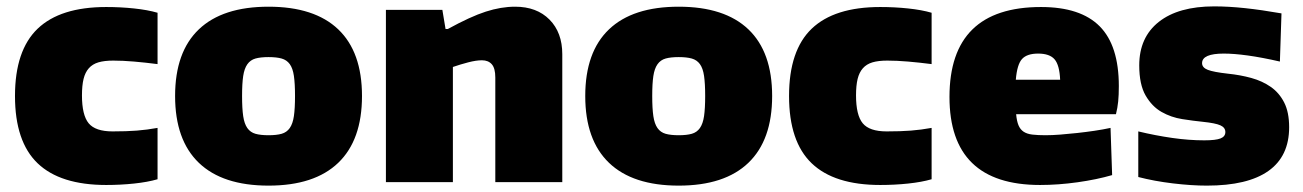

<svg xmlns="http://www.w3.org/2000/svg" viewBox="-20 -571 4087 602"><path d="M313 9Q169 9 98 -59Q27 -127 27 -270Q27 -413 98 -481Q169 -549 313 -549Q358 -549 400.5 -544.5Q443 -540 474 -531V-370Q435 -375 400 -378Q365 -381 335 -381Q307 -381 288.5 -375.5Q270 -370 258.5 -357Q247 -344 242 -323.5Q237 -303 237 -272Q237 -210 258 -184.5Q279 -159 333 -159Q377 -159 409 -161.5Q441 -164 474 -170V-9Q443 0 400.5 4.5Q358 9 313 9Z M822 11Q678 11 603.5 -60.5Q529 -132 529 -270Q529 -408 603.5 -479Q678 -550 822 -550Q966 -550 1040.5 -479Q1115 -408 1115 -270Q1115 -132 1040.5 -60.5Q966 11 822 11ZM822 -147Q847 -147 863 -151.5Q879 -156 888.5 -169.5Q898 -183 901.5 -207Q905 -231 905 -270Q905 -309 901.5 -333Q898 -357 888.5 -370Q879 -383 863 -387.5Q847 -392 822 -392Q797 -392 781 -387.5Q765 -383 755.5 -369.5Q746 -356 742.5 -332.5Q739 -309 739 -270Q739 -231 742.5 -207Q746 -183 755.5 -169.5Q765 -156 781 -151.5Q797 -147 822 -147Z M1190 -540H1367L1377 -480H1384Q1455 -519 1503 -534.5Q1551 -550 1595 -550Q1663 -550 1703 -509.5Q1743 -469 1743 -401V0H1533V-328Q1533 -357 1522 -369.5Q1511 -382 1491 -382Q1473 -382 1448 -375.5Q1423 -369 1400 -361V0H1190Z M2108 11Q1964 11 1889.5 -60.5Q1815 -132 1815 -270Q1815 -408 1889.5 -479Q1964 -550 2108 -550Q2252 -550 2326.5 -479Q2401 -408 2401 -270Q2401 -132 2326.5 -60.5Q2252 11 2108 11ZM2108 -147Q2133 -147 2149 -151.5Q2165 -156 2174.5 -169.5Q2184 -183 2187.5 -207Q2191 -231 2191 -270Q2191 -309 2187.5 -333Q2184 -357 2174.5 -370Q2165 -383 2149 -387.5Q2133 -392 2108 -392Q2083 -392 2067 -387.5Q2051 -383 2041.5 -369.5Q2032 -356 2028.5 -332.5Q2025 -309 2025 -270Q2025 -231 2028.5 -207Q2032 -183 2041.5 -169.5Q2051 -156 2067 -151.5Q2083 -147 2108 -147Z M2740 9Q2596 9 2525 -59Q2454 -127 2454 -270Q2454 -413 2525 -481Q2596 -549 2740 -549Q2785 -549 2827.5 -544.5Q2870 -540 2901 -531V-370Q2862 -375 2827 -378Q2792 -381 2762 -381Q2734 -381 2715.5 -375.5Q2697 -370 2685.5 -357Q2674 -344 2669 -323.5Q2664 -303 2664 -272Q2664 -210 2685 -184.5Q2706 -159 2760 -159Q2804 -159 2836 -161.5Q2868 -164 2901 -170V-9Q2870 0 2827.5 4.5Q2785 9 2740 9Z M3241 9Q2957 9 2957 -267Q2957 -549 3244 -549Q3368 -549 3428 -488.5Q3488 -428 3488 -301Q3488 -273 3486 -253Q3484 -233 3479 -213H3166Q3168 -191 3173.5 -178Q3179 -165 3189.5 -158Q3200 -151 3217 -149Q3234 -147 3258 -147Q3279 -147 3304.5 -149Q3330 -151 3357.5 -154Q3385 -157 3412 -161Q3439 -165 3462 -170L3467 -22Q3419 -8 3358.5 0.5Q3298 9 3241 9ZM3235 -403Q3200 -403 3184.5 -386Q3169 -369 3165 -321H3304Q3302 -367 3286.5 -385Q3271 -403 3235 -403Z M3764 11Q3716 11 3657.5 4Q3599 -3 3549 -16V-159Q3603 -146 3655.5 -138.5Q3708 -131 3756 -131Q3792 -131 3807 -137Q3822 -143 3822 -157Q3822 -171 3806.5 -178Q3791 -185 3752 -189Q3722 -192 3687 -197.5Q3652 -203 3622 -220Q3592 -237 3572 -271.5Q3552 -306 3552 -366Q3552 -454 3613.5 -502.5Q3675 -551 3787 -551Q3832 -551 3883.5 -545.5Q3935 -540 3998 -529L3993 -378Q3936 -391 3892.5 -397Q3849 -403 3817 -403Q3749 -403 3749 -373Q3749 -359 3767 -352Q3785 -345 3830 -340Q3869 -336 3903.5 -326.5Q3938 -317 3964.5 -298.5Q3991 -280 4006.5 -249.5Q4022 -219 4022 -172Q4022 -81 3957 -35Q3892 11 3764 11Z"/></svg>

Font: Encode Sans Narrow
Style: Black
Weight: 900
Designer: Pablo Impallari, Andres Torresi
Foundry: Pablo Impallari, Andres Torresi
Version: Version 1.000; ttfautohint (v1.00) -l 8 -r 50 -G 200 -x 14 -